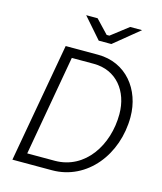

<svg xmlns="http://www.w3.org/2000/svg" viewBox="-130 -993 917 1088"><g transform="rotate(15 329.0 -449.5)"><path d="M47 0H279C485 0 631 -186 631 -406C631 -567 527 -700 362 -700H172ZM345 -778H419L567 -899H497L396 -821H380L306 -899H239ZM119 -56 223 -644H352C485 -644 566 -540 566 -406C566 -223 458 -57 282 -56Z"/></g></svg>

Font: Fixel Text 20240404 Light
Style: Italic
Weight: 300
Width: 4
Italic angle: -10°
Designer: AlfaBravo + MacPaw
Foundry: Kyrylo Tkachov, Marchela Mozhyna, Serhii Makarenko, Maria Weinstein, Zakhar Kryvoshyya
Version: Version 1.211;Glyphs 3.2 (3225)